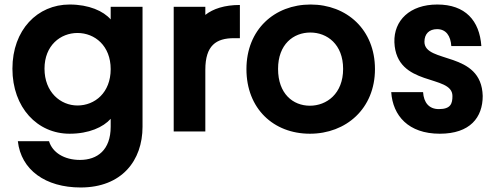

<svg xmlns="http://www.w3.org/2000/svg" viewBox="-20 -582 2202 850"><path d="M288 -562C146 -562 35 -450 35 -278C35 -105 146 10 288 10C374 10 437 -19 470 -56V-21C470 82 411 126 334 126C264 126 212 93 197 43H59C73 170 181 248 337 248C519 248 611 129 611 -21V-552H470V-496C438 -533 374 -562 288 -562ZM177 -278C177 -381 248 -436 323 -436C400 -436 470 -379 470 -276C470 -172 400 -115 323 -115C248 -115 177 -174 177 -278Z M749 -552V0H889V-273C889 -381 937 -413 1016 -413H1042V-560C974 -560 923 -543 889 -516V-552Z M1352 10C1512 10 1640 -101 1640 -276C1640 -451 1515 -562 1355 -562C1195 -562 1071 -451 1071 -276C1071 -101 1191 10 1352 10ZM1211 -277C1211 -386 1279 -438 1354 -438C1428 -438 1499 -386 1499 -277C1499 -167 1426 -114 1352 -114C1277 -114 1211 -167 1211 -277Z M1927 10C2061 10 2117 -62 2117 -157C2112 -359 1859 -299 1859 -397C1859 -432 1880 -453 1915 -453C1955 -453 1975 -423 1978 -378H2111C2103 -491 2040 -562 1916 -562C1794 -562 1723 -491 1726 -395C1734 -194 1983 -255 1983 -157C1983 -124 1976 -99 1923 -99C1879 -99 1856 -128 1853 -174H1712C1719 -70 1788 10 1927 10Z"/></svg>

Font: Malmofest SemiBold
Style: Regular
Weight: 600
Designer: Jonny Pinhorn (Poppins), Kolossal
Version: Version 1.004;Glyphs 3.1.2 (3151)